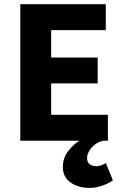

<svg xmlns="http://www.w3.org/2000/svg" viewBox="-20 -672 588 917"><path d="M407.8 225.5Q354.5 225.5 317.3 199.7Q280.2 173.8 280.2 126.4Q280.2 82.1 306.2 49.1Q332.2 16.1 360.2 0H76.9V-651.8H485.3V-528.2H224.3V-397.3H446.5V-273.7H224.3V-123.6H495.3V0H483.4Q461.3 0 441.3 12.7Q421.4 25.5 408.6 44.6Q395.9 63.7 395.9 83.2Q395.9 103.4 408.7 112.6Q421.5 121.7 441.1 121.7Q454 121.7 465.7 116.7Q477.5 111.7 485.5 106.7L519.3 189.3Q499.1 204.2 467.8 214.9Q436.5 225.5 407.8 225.5Z"/></svg>

Font: Source Sans 3
Style: Regular
Weight: 200
Designer: Paul D. Hunt
Foundry: Adobe
Version: Version 3.046;hotconv 1.0.118;makeotfexe 2.5.65603